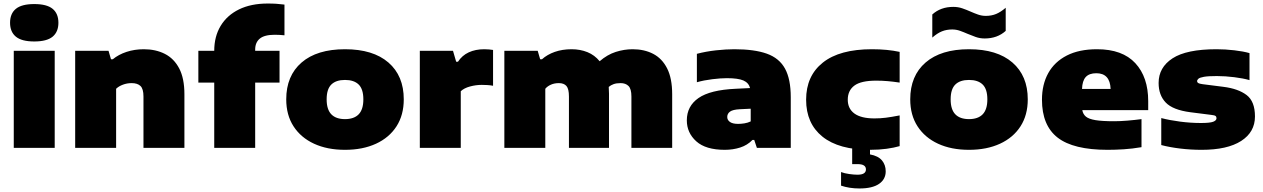

<svg xmlns="http://www.w3.org/2000/svg" viewBox="-20 -838 7158 1088"><path d="M58 0V-550H290V0ZM174 -603Q103 -603 70 -630.2Q37 -657.5 37 -709Q37 -761 70 -788Q103 -815 174 -815Q245.5 -815 278.2 -788Q311 -761 311 -709Q311 -657.5 278.2 -630.2Q245.5 -603 174 -603Z M406 0V-550H595L609 -502H619Q651.5 -529 697 -544Q742.5 -559 795 -559Q862 -559 914 -532.8Q966 -506.5 995.5 -450.2Q1025 -394 1025 -304V0H793V-291Q793 -334.5 776 -350.8Q759 -367 726 -367Q700 -367 676.5 -358.2Q653 -349.5 638 -335V0Z M1194 0V-370H1104V-550H1194Q1194 -631 1230.2 -691.2Q1266.5 -751.5 1334.5 -784.8Q1402.5 -818 1497 -818Q1526.5 -818 1547 -816.5Q1567.5 -815 1592 -812V-638Q1577 -639.5 1564.2 -640.2Q1551.5 -641 1537 -641Q1478.5 -641 1452.2 -619.2Q1426 -597.5 1426 -557V-550H1564V-370H1426V0Z M1935 11Q1834.5 11 1759.8 -23.5Q1685 -58 1643.5 -122Q1602 -186 1602 -275Q1602 -408.5 1689 -483.8Q1776 -559 1935 -559Q2094 -559 2181 -483.8Q2268 -408.5 2268 -275Q2268 -186 2226.8 -122Q2185.5 -58 2110.5 -23.5Q2035.5 11 1935 11ZM1935 -163Q1986 -163 2012.5 -190.2Q2039 -217.5 2039 -275Q2039 -333 2012.5 -359Q1986 -385 1935 -385Q1884 -385 1857.5 -359Q1831 -333 1831 -275Q1831 -217.5 1857.5 -190.2Q1884 -163 1935 -163Z M2359 0V-550H2547L2565 -488H2575Q2598.5 -524 2636.5 -541.5Q2674.5 -559 2724 -559Q2737.5 -559 2751 -557.8Q2764.5 -556.5 2774 -555V-352Q2759 -355 2741.8 -356Q2724.5 -357 2710 -357Q2677 -357 2643.5 -348Q2610 -339 2591 -321V0Z M2838 0V-550H3027L3041 -502H3051Q3081 -529 3123.8 -544Q3166.5 -559 3219 -559Q3268 -559 3308.8 -542.5Q3349.5 -526 3378 -491Q3421.5 -528.5 3469.2 -543.8Q3517 -559 3565 -559Q3631 -559 3681.5 -532.8Q3732 -506.5 3760.5 -450.2Q3789 -394 3789 -304V0H3558V-291Q3558 -334.5 3541.5 -350.8Q3525 -367 3497 -367Q3473 -367 3457 -361.2Q3441 -355.5 3429.5 -345.5Q3431 -327 3431 -307V0H3204V-291Q3204 -334.5 3189.8 -350.8Q3175.5 -367 3147 -367Q3121.5 -367 3101.8 -358.2Q3082 -349.5 3070 -335V0Z M4087 11Q3979 11 3925.5 -37.2Q3872 -85.5 3872 -156Q3872 -236.5 3938.2 -282.5Q4004.5 -328.5 4149 -335L4230.5 -339Q4222.5 -369 4192.5 -382Q4162.5 -395 4099 -395Q4064 -395 4016.8 -389.2Q3969.5 -383.5 3929 -372V-533Q3980 -546.5 4037.2 -552.8Q4094.5 -559 4141 -559Q4255 -559 4325.5 -533.8Q4396 -508.5 4428.5 -449Q4461 -389.5 4461 -287V0H4269L4254 -45H4244Q4215 -15 4174.2 -2Q4133.5 11 4087 11ZM4101 -175Q4101 -158 4116.2 -147Q4131.5 -136 4163 -136Q4179.5 -136 4198.5 -139Q4217.5 -142 4234 -150V-222L4172 -219Q4132.5 -217 4116.8 -205.5Q4101 -194 4101 -175Z M4911 11Q4733.5 11 4640.8 -63.5Q4548 -138 4548 -273Q4548 -408 4643 -483.5Q4738 -559 4921 -559Q5009 -559 5078 -544V-370Q5041.5 -375.5 5010.5 -378.2Q4979.5 -381 4945 -381Q4859 -381 4821.5 -353Q4784 -325 4784 -273Q4784 -222 4822 -194.5Q4860 -167 4935 -167Q4969 -167 5000.2 -171Q5031.5 -175 5078 -184V-10Q5047.5 -1 5004.5 5Q4961.5 11 4911 11ZM4850 230Q4821 230 4794.5 225.8Q4768 221.5 4746 214V137Q4765.5 144.5 4792.5 148.2Q4819.5 152 4839 152Q4887 152 4887 122Q4887 92 4840 92H4809V-10H4910V37Q4956.5 45.5 4977.8 71Q4999 96.5 4999 133Q4999 178 4961.2 204Q4923.5 230 4850 230Z M5471 11Q5370.5 11 5295.8 -23.5Q5221 -58 5179.5 -122Q5138 -186 5138 -275Q5138 -408.5 5225 -483.8Q5312 -559 5471 -559Q5630 -559 5717 -483.8Q5804 -408.5 5804 -275Q5804 -186 5762.8 -122Q5721.5 -58 5646.5 -23.5Q5571.5 11 5471 11ZM5471 -163Q5522 -163 5548.5 -190.2Q5575 -217.5 5575 -275Q5575 -333 5548.5 -359Q5522 -385 5471 -385Q5420 -385 5393.5 -359Q5367 -333 5367 -275Q5367 -217.5 5393.5 -190.2Q5420 -163 5471 -163ZM5560 -620Q5533 -620 5509 -628.5Q5485 -637 5462.5 -646.5Q5441 -656 5419.8 -663.5Q5398.5 -671 5376 -671Q5344 -671 5317.8 -660.5Q5291.5 -650 5263 -625V-756Q5310.5 -799 5382 -799Q5409 -799 5433 -790.8Q5457 -782.5 5479.5 -772.5Q5501 -763 5522.2 -755.5Q5543.5 -748 5566 -748Q5598.5 -748 5624.5 -758.8Q5650.5 -769.5 5679 -794V-663Q5631.5 -620 5560 -620Z M6256.5 11Q6062.5 11 5973.5 -58Q5884.5 -127 5884.5 -273Q5884.5 -359.5 5920.2 -423.8Q5956 -488 6025.5 -523.5Q6095 -559 6196.5 -559Q6340.5 -559 6413.5 -480Q6486.5 -401 6486.5 -265V-214H6113Q6117 -191 6133.5 -177.2Q6150 -163.5 6187.8 -157.2Q6225.5 -151 6293.5 -151Q6328 -151 6369.5 -154.5Q6411 -158 6448.5 -163V-4Q6395.5 5 6347.5 8Q6299.5 11 6256.5 11ZM6192.5 -423Q6152 -423 6132.5 -401.5Q6113 -380 6111.5 -334H6273.5Q6270 -423 6192.5 -423Z M6789.5 11Q6728 11 6668 3.8Q6608 -3.5 6560.5 -16V-169Q6608 -156.5 6667.5 -148.8Q6727 -141 6785.5 -141Q6836.5 -141 6855 -148.2Q6873.5 -155.5 6873.5 -168Q6873.5 -176.5 6868 -180.8Q6862.5 -185 6843.5 -187L6725.5 -202Q6626 -215 6585.8 -257Q6545.5 -299 6545.5 -368Q6545.5 -456 6624.5 -507.5Q6703.5 -559 6873.5 -559Q6923 -559 6974.5 -553Q7026 -547 7060.5 -537V-384Q7026 -394 6974.8 -400.5Q6923.5 -407 6875.5 -407Q6826.5 -407 6802.5 -402.8Q6778.5 -398.5 6771 -391.8Q6763.5 -385 6763.5 -378Q6763.5 -371.5 6769.8 -367.5Q6776 -363.5 6794.5 -361L6912.5 -346Q6996.5 -335.5 7044 -299.5Q7091.5 -263.5 7091.5 -178Q7091.5 -89.5 7013.2 -39.2Q6935 11 6789.5 11Z"/></svg>

Font: Encode Sans Exp Black
Style: Regular
Weight: 900
Width: 7
Designer: Multiple Designers
Foundry: Impallari Type
Version: Version 3.002; ttfautohint (v1.8.3) -l 8 -r 50 -G 200 -x 14 